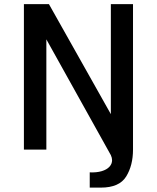

<svg xmlns="http://www.w3.org/2000/svg" viewBox="-20 -709 745 910"><path d="M405.3 107.9Q437.5 109.4 461.7 102.3Q485.8 95.2 498.5 81.5Q511.2 67.9 511.2 50.3Q511.2 39.1 505.4 26.4L199.7 -522.5V0H93.3V-689.5H211.9L505.4 -168V-689.5H610.4V0Q610.4 75.2 577.9 127.7Q545.4 180.2 458 180.2H405.3Z"/></svg>

Font: Acari Sans SemiBold
Style: Regular
Weight: 600
Designer: Alfredo Marco Pradil and Stefan Peev
Foundry: Hanken Design Co.
Version: Version 1.045;January 11, 2019;FontCreator 11.5.0.2425 64-bi